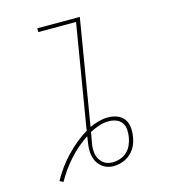

<svg xmlns="http://www.w3.org/2000/svg" viewBox="-112 -824 824 933"><g transform="rotate(-15 300.0 -358.0)"><path d="M92 19 74 10Q91 -21 111.5 -49.5Q132 -78 156.5 -103.5Q181 -129 208 -151.5Q235 -174 265 -192Q266 -195 266.5 -198Q267 -201 267 -204L352 -716H162V-735H376L288 -205Q310 -215 334 -221.5Q358 -228 382 -228Q405 -228 426.5 -220Q448 -212 461 -194.5Q474 -177 476.5 -153.5Q479 -130 475 -107Q475 -107 475 -107Q475 -107 475 -107Q473 -92 468 -77Q463 -62 454.5 -48.5Q446 -35 434 -24Q422 -13 407.5 -6Q393 1 378 4.5Q363 8 347 8Q328 8 311 1Q294 -6 281.5 -19Q269 -32 262 -49Q255 -66 253.5 -84.5Q252 -103 254.5 -122Q257 -141 260 -160Q260 -162 260 -163.5Q260 -165 261 -166Q208 -131 165.5 -84Q123 -37 92 19ZM347 -11Q367 -11 386.5 -17.5Q406 -24 421 -38.5Q436 -53 444 -72Q452 -91 455 -110Q458 -129 456.5 -148Q455 -167 444.5 -181.5Q434 -196 416.5 -202.5Q399 -209 380 -209Q355 -209 331 -201Q307 -193 284 -181Q282 -168 279.5 -156Q277 -144 275 -131Q272 -117 271.5 -103Q271 -89 273 -75.5Q275 -62 281.5 -50Q288 -38 297.5 -29Q307 -20 320 -15.5Q333 -11 347 -11Z"/></g></svg>

Font: Iosevka Curly Thin Extended
Style: Italic
Weight: 100
Width: 7
Italic angle: -9°
Monospace: yes
Designer: Belleve Invis
Foundry: Belleve Invis
Version: Version 11.1.0; ttfautohint (v1.8.3)